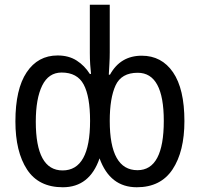

<svg xmlns="http://www.w3.org/2000/svg" viewBox="-20 -780 844 810"><path d="M400 -112Q444 10 557 10Q658 10 708 -65.5Q758 -141 758 -269Q758 -405 710 -475Q662 -545 578 -545Q488 -545 444 -465H439Q440 -485 441.5 -509.5Q443 -534 443 -559V-760H359V-557Q359 -531 360.5 -508Q362 -485 364 -468H359Q337 -503 303.5 -524.5Q270 -546 223 -546Q140 -546 92.5 -475Q45 -404 45 -268Q45 -140 94 -65Q143 10 245 10Q358 10 400 -112ZM131 -267Q131 -364 158 -419Q185 -474 240 -474Q306 -474 333 -423.5Q360 -373 360 -270Q360 -61 244 -61Q131 -61 131 -267ZM443 -270Q443 -366 467.5 -419.5Q492 -473 561 -473Q671 -473 671 -270Q671 -62 560 -62Q443 -62 443 -270Z"/></svg>

Font: Noto Sans Display SemiCondensed
Style: Regular
Weight: 400
Width: 4
Designer: Monotype Design team
Foundry: Monotype Imaging Inc.
Version: 1.000